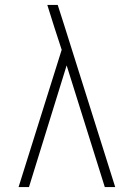

<svg xmlns="http://www.w3.org/2000/svg" viewBox="-20 -755 540 775"><path d="M403 0 249 -491 97 0H55L229 -554L199 -646Q192 -668 185 -690.5Q178 -713 171 -735H213L238 -657L445 0Z"/></svg>

Font: Iosevka Extralight
Style: Regular
Weight: 200
Monospace: yes
Designer: Belleve Invis
Foundry: Belleve Invis
Version: Version 32.0.1; ttfautohint (v1.8.4)